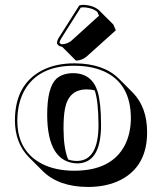

<svg xmlns="http://www.w3.org/2000/svg" viewBox="-20 -698 662 785"><path d="M304.2 -675.8Q310.5 -677.7 319.8 -678.2Q361.3 -676.8 385.3 -655.8Q385.3 -655.8 387.2 -653.8L443.4 -597.7L453.6 -574.2L333.5 -466.3Q314.5 -450.7 290.5 -450.2L233.9 -506.8Q224.1 -507.3 216.3 -515.1Q213.9 -518.6 212.9 -521Q213.4 -533.7 221.2 -544.9ZM41 -205.1Q41 -352.1 151.9 -410.2Q209 -439.5 285.2 -439Q403.3 -438.5 465.8 -376.5L522.5 -319.8Q581.5 -259.8 581.5 -157.2Q581.5 -20 476.1 36.1Q418.5 66.4 339.4 66.4Q219.7 65.9 154.3 1L98.1 -55.2Q41.5 -113.3 41 -205.1ZM334.5 -332.5Q260.7 -332.5 245.6 -253.4Q239.7 -223.1 239.7 -171.4Q240.2 -89.8 258.8 -45.9Q275.9 -39.6 296.9 -40Q382.3 -42.5 382.8 -187Q382.3 -284.7 367.2 -328.6Q352.1 -332.5 334.5 -332.5ZM277.8 -398.9Q356 -398.9 379.4 -322.8Q393.1 -276.4 393.1 -187Q393.1 -41 308.6 -30.8Q302.2 -30.3 296.9 -29.8Q173.8 -33.2 172.9 -228Q172.9 -339.8 210 -375.5Q235.4 -398.4 277.8 -398.9ZM50.8 -205.1Q50.8 -80.1 152.3 -27.8Q207.5 0 283.2 0Q436.5 0 490.7 -105Q514.6 -152.3 515.1 -213.9Q515.1 -357.9 402.8 -407.2Q353 -428.7 285.2 -429.2Q140.1 -430.2 81.5 -331.1Q51.3 -278.3 50.8 -205.1ZM310.1 -667 229.5 -539.6Q224.1 -530.8 223.1 -522.5Q228.5 -517.1 233.9 -517.1Q254.4 -518.1 270.5 -530.3L384.8 -633.8L378.4 -648.4Q364.3 -663.1 330.6 -667.5Q325.2 -668 319.8 -668Q314.9 -667.5 310.1 -667Z"/></svg>

Font: Linux Biolinum Shadow O
Style: Bold
Weight: 700
Designer: Philipp H. Poll
Foundry: Philipp H. Poll
Version: Version 0.9.2